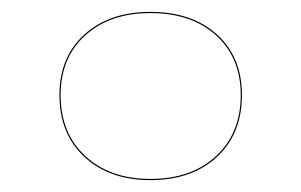

<svg xmlns="http://www.w3.org/2000/svg" viewBox="-20 -455 507 323"><path d="M80 -295Q80 -359 122 -397Q164 -435 233 -435Q303 -435 345 -397Q387 -359 387 -295Q387 -230 345 -191Q303 -152 233 -152Q164 -152 122 -191Q80 -230 80 -295ZM385 -295Q385 -358 343.5 -395.5Q302 -433 233 -433Q165 -433 123.5 -395.5Q82 -358 82 -295Q82 -231 123.5 -192.5Q165 -154 233 -154Q302 -154 343.5 -192.5Q385 -231 385 -295Z"/></svg>

Font: FiraGO Two
Style: Regular
Weight: 100
Designer: bBox Type
Foundry: bBox Type GmbH
Version: Version 1.001